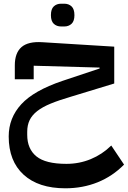

<svg xmlns="http://www.w3.org/2000/svg" viewBox="-20 -713 690 1037"><path d="M333 304Q188 304 107.5 230.5Q27 157 27 24Q27 -76 95 -150Q163 -224 317 -276L518 -343V-348L162 -358V-285H60V-360Q60 -427 96 -458.5Q132 -490 209 -485L597 -461V-262L364 -191Q299 -172 254 -153.5Q209 -135 181 -113Q153 -91 140 -64Q127 -37 127 -1V15Q127 91 176.5 131.5Q226 172 339 172Q408 172 470 146.5Q532 121 581 73L650 176Q588 239 507.5 271.5Q427 304 333 304ZM310 -570Q286 -570 270.5 -584.5Q255 -599 255 -631Q255 -664 270.5 -678.5Q286 -693 310 -693H327Q351 -693 366.5 -678.5Q382 -664 382 -631Q382 -599 366.5 -584.5Q351 -570 327 -570Z"/></svg>

Font: IBM Plex Sans Arabic SemiBold
Style: Regular
Weight: 600
Designer: Mike Abbink, Paul van der Laan, Pieter van Rosmalen, Wael Morcos, Khajak Apelian
Foundry: Bold Monday
Version: Version 1.1